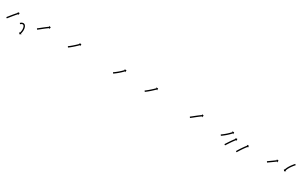

<svg xmlns="http://www.w3.org/2000/svg" viewBox="201 -1464 4388 2770"><g transform="rotate(30 2394.5 -78.5)"><path d="M5.5 -15.3C5 -14.8 4.6 -14.3 4.2 -13.9L19.3 -0.7C19.7 -1.2 20.1 -1.6 20.5 -2.1L20.6 -2.1L20.6 -2.2C21.8 -3.6 23 -5 24.2 -6.4C24.2 -6.4 24.2 -6.4 24.2 -6.4C24.2 -6.4 24.2 -6.4 24.2 -6.4C26.1 -8.7 27.9 -10.9 29.7 -13.1L29.7 -13.1L29.7 -13.1C32.1 -16.1 34.5 -19 36.8 -21.9L36.8 -21.9L36.8 -21.9C39.6 -25.4 42.4 -28.9 45.2 -32.4C48.3 -36.3 51.4 -40.2 54.5 -44.1C57.9 -48.2 61.2 -52.4 64.6 -56.5L64.6 -56.5L64.6 -56.5C68 -60.8 71.5 -65.1 75 -69.4L75 -69.4L75 -69.3C78.5 -73.6 82 -77.9 85.5 -82.1L85.5 -82.1L85.5 -82.1C88.9 -86.2 92.3 -90.3 95.8 -94.4L95.8 -94.3L95.8 -94.3C99 -98.1 102.3 -101.9 105.5 -105.7L105.5 -105.7L105.5 -105.7C108.4 -109.1 111.4 -112.5 114.3 -115.8L114.3 -115.8L114.3 -115.8C116.8 -118.6 119.3 -121.5 121.9 -124.3L121.9 -124.3L121.9 -124.3C123.8 -126.4 125.8 -128.6 127.7 -130.8L127.7 -130.7L127.7 -130.7C129 -132.1 130.3 -133.5 131.5 -134.9L131.5 -134.9L131.5 -134.9C132 -135.4 132.4 -135.9 132.9 -136.4L142.6 -127.4L141.3 -160.2L108.5 -158.9L118.2 -149.9C117.7 -149.4 117.3 -148.9 116.8 -148.4L116.8 -148.4L116.8 -148.4C115.5 -147 114.3 -145.6 113 -144.2L113 -144.2L113 -144.2C111 -142 109 -139.8 107 -137.6L107 -137.6L107 -137.6C104.4 -134.8 101.9 -131.9 99.3 -129.1L99.3 -129L99.3 -129C96.3 -125.6 93.4 -122.2 90.4 -118.8L90.4 -118.8L90.4 -118.8C87.1 -115 83.8 -111.1 80.5 -107.3L80.5 -107.3L80.5 -107.3C77 -103.2 73.6 -99 70.1 -94.9L70.1 -94.9L70.1 -94.9C66.6 -90.6 63 -86.3 59.5 -82L59.5 -82L59.5 -82C56 -77.7 52.5 -73.4 49 -69.1L49 -69.1L49 -69.1C45.6 -64.9 42.3 -60.8 38.9 -56.6C35.8 -52.7 32.7 -48.8 29.6 -44.9C26.8 -41.4 24 -37.9 21.2 -34.5L21.3 -34.5L21.3 -34.5C18.9 -31.6 16.6 -28.7 14.2 -25.8L14.2 -25.8L14.2 -25.8C12.5 -23.6 10.7 -21.4 8.8 -19.2C8.8 -19.2 8.9 -19.3 8.9 -19.3C8.9 -19.3 8.9 -19.3 8.9 -19.3C7.7 -17.9 6.6 -16.6 5.4 -15.2L5.4 -15.3ZM216 -39.6C215.5 -39.1 215 -38.6 214.4 -38.1L228.3 -23.7C228.8 -24.2 229.3 -24.7 229.8 -25.1C229.8 -25.1 229.8 -25.1 229.8 -25.1C229.7 -25.1 229.7 -25.1 229.7 -25.1C231.1 -26.4 232.6 -27.7 234.1 -29C234.1 -29 234 -28.9 234 -28.9C233.9 -28.8 233.9 -28.8 233.9 -28.8C236.2 -30.8 238.6 -32.6 241.1 -34.4C241.1 -34.4 241 -34.4 240.9 -34.3C240.8 -34.2 240.7 -34.2 240.7 -34.2C244.1 -36.4 247.7 -38.4 251.4 -40.1C251.4 -40.1 251.2 -40 250.9 -39.9C250.7 -39.8 250.4 -39.7 250.4 -39.7C255.3 -41.5 260.5 -42.2 265.6 -42.2C265.7 -42.2 265.1 -42.3 264.5 -42.4C263.9 -42.5 263.3 -42.5 263.3 -42.5C269 -41.2 274.4 -38.4 278.9 -34.6C278.9 -34.6 278.6 -34.9 278.2 -35.3C277.9 -35.6 277.6 -35.9 277.6 -35.9C281.3 -31.4 284.4 -26.4 287 -21.1C287 -21.1 286.9 -21.3 286.8 -21.5C286.7 -21.7 286.6 -21.9 286.6 -21.9C288.7 -16.5 290.4 -11 291.9 -5.4C291.9 -5.4 291.9 -5.5 291.8 -5.6C291.8 -5.7 291.8 -5.8 291.8 -5.8C292.9 -0.3 293.9 5.3 294.6 10.9C294.6 10.9 294.6 10.8 294.6 10.7C294.6 10.7 294.6 10.6 294.6 10.6C295.1 16.1 295.5 21.6 295.6 27.1C295.6 27.1 295.6 26.9 295.6 26.8C295.6 26.7 295.6 26.6 295.6 26.6C295.5 31.7 295.2 36.9 294.8 42C294.8 42 294.8 41.9 294.8 41.8C294.8 41.8 294.8 41.7 294.8 41.7C294.3 46.2 293.7 50.8 293 55.3C293 55.3 293 55.2 293 55.2C293 55.1 293 55.1 293 55.1C292.3 58.9 291.6 62.6 290.8 66.4C290.8 66.4 290.8 66.4 290.8 66.3C290.8 66.3 290.8 66.3 290.8 66.3C290.2 69.2 289.5 72 288.8 74.9C288.8 74.9 288.9 74.9 288.9 74.9C288.9 74.8 288.9 74.8 288.9 74.8C288.4 76.7 287.9 78.5 287.4 80.3L287.4 80.3L287.5 80.3C287.3 81 287.1 81.6 286.9 82.3L274.2 78.8L290.5 107.2L318.9 91L306.2 87.5C306.4 86.8 306.6 86.2 306.8 85.5L306.8 85.5L306.8 85.5C307.3 83.6 307.8 81.6 308.3 79.7C308.3 79.7 308.3 79.7 308.3 79.7C308.3 79.7 308.3 79.6 308.3 79.6C309 76.6 309.7 73.6 310.4 70.6C310.4 70.6 310.4 70.6 310.4 70.5C310.4 70.5 310.4 70.5 310.4 70.5C311.2 66.5 312 62.6 312.7 58.6C312.7 58.6 312.7 58.5 312.7 58.5C312.7 58.4 312.7 58.4 312.7 58.4C313.5 53.6 314.1 48.8 314.7 44C314.7 44 314.7 43.9 314.7 43.8C314.7 43.8 314.7 43.7 314.7 43.7C315.2 38.2 315.5 32.6 315.6 27C315.6 27 315.6 26.9 315.6 26.8C315.6 26.7 315.6 26.6 315.6 26.6C315.5 20.6 315.1 14.6 314.5 8.6C314.5 8.6 314.5 8.5 314.5 8.4C314.5 8.4 314.5 8.3 314.5 8.3C313.6 2.2 312.6 -3.9 311.4 -9.9C311.4 -9.9 311.3 -10 311.3 -10.1C311.3 -10.3 311.3 -10.4 311.3 -10.4C309.6 -16.7 307.7 -22.9 305.3 -29C305.3 -29 305.2 -29.2 305.2 -29.4C305.1 -29.6 305 -29.8 305 -29.8C301.8 -36.5 297.8 -42.8 293 -48.6C293 -48.6 292.7 -48.9 292.4 -49.2C292.1 -49.5 291.8 -49.9 291.8 -49.9C284.9 -55.7 276.6 -59.9 267.8 -62C267.8 -62 267.2 -62.1 266.7 -62.1C266.1 -62.2 265.6 -62.2 265.5 -62.2C258.2 -62.2 250.8 -61.1 243.8 -58.6C243.8 -58.6 243.5 -58.5 243.3 -58.4C243.1 -58.3 242.8 -58.2 242.8 -58.2C238.3 -56.1 233.9 -53.6 229.7 -50.9C229.7 -50.9 229.6 -50.8 229.5 -50.7C229.4 -50.7 229.3 -50.6 229.3 -50.6C226.5 -48.5 223.7 -46.4 221.1 -44.2C221.1 -44.2 221 -44.1 221 -44.1C220.9 -44.1 220.9 -44 220.9 -44C219.3 -42.6 217.7 -41.2 216.1 -39.7C216.1 -39.7 216.1 -39.7 216.1 -39.7C216 -39.7 216 -39.6 216 -39.6Z M469.5 -95.3C469 -95 468.5 -94.6 468 -94.2L479.4 -77.8C480 -78.2 480.5 -78.6 481 -78.9L481.1 -79L481.1 -79C482.6 -80 484.1 -81.1 485.6 -82.2C485.6 -82.2 485.6 -82.2 485.6 -82.2C485.6 -82.2 485.6 -82.2 485.6 -82.2C487.9 -83.9 490.3 -85.7 492.6 -87.4C492.6 -87.4 492.6 -87.4 492.6 -87.4C492.6 -87.4 492.6 -87.4 492.6 -87.4C495.6 -89.7 498.6 -92 501.5 -94.3L501.6 -94.3L501.6 -94.3C505.1 -97.1 508.6 -99.8 512.1 -102.6L512.1 -102.6L512.1 -102.6C516 -105.7 519.9 -108.8 523.8 -111.9C527.9 -115.2 532.1 -118.5 536.3 -121.9C540.6 -125.3 544.9 -128.7 549.2 -132.1L549.2 -132.1L549.2 -132.1C553.5 -135.5 557.9 -138.9 562.2 -142.3L562.2 -142.3L562.2 -142.3C566.4 -145.6 570.7 -148.8 574.9 -152.1L574.9 -152.1L574.9 -152.1C578.9 -155.1 582.8 -158.1 586.8 -161.1L586.8 -161.1L586.8 -161.1C590.4 -163.8 594 -166.4 597.6 -169.1L597.6 -169L597.6 -169C600.7 -171.3 603.7 -173.5 606.8 -175.7L606.8 -175.7L606.8 -175.7C609.2 -177.4 611.6 -179 614 -180.7L614 -180.7L613.9 -180.7C615.5 -181.8 617 -182.9 618.6 -183.9L618.6 -183.9L618.6 -183.9C619.1 -184.3 619.7 -184.7 620.2 -185L627.7 -174.2L633.7 -206.4L601.4 -212.4L608.9 -201.5C608.3 -201.1 607.8 -200.8 607.2 -200.4L607.2 -200.4L607.2 -200.4C605.6 -199.3 604.1 -198.2 602.5 -197.1L602.5 -197.1L602.5 -197.1C600.1 -195.4 597.6 -193.7 595.2 -192L595.2 -192L595.2 -192C592.1 -189.7 589 -187.5 585.9 -185.2L585.8 -185.2L585.8 -185.2C582.2 -182.5 578.5 -179.8 574.9 -177.1L574.9 -177.1L574.9 -177.1C570.8 -174.1 566.8 -171 562.8 -168L562.8 -168L562.7 -168C558.5 -164.7 554.2 -161.4 549.9 -158.1L549.9 -158.1L549.9 -158.1C545.5 -154.7 541.2 -151.3 536.8 -147.8L536.8 -147.8L536.8 -147.8C532.5 -144.4 528.1 -141 523.8 -137.5C519.6 -134.2 515.5 -130.9 511.3 -127.5C507.4 -124.4 503.5 -121.3 499.7 -118.3L499.7 -118.3L499.7 -118.3C496.2 -115.5 492.7 -112.8 489.3 -110.1L489.3 -110.1L489.3 -110.1C486.4 -107.8 483.4 -105.6 480.5 -103.4C480.5 -103.4 480.5 -103.4 480.5 -103.4C480.5 -103.4 480.5 -103.4 480.5 -103.4C478.3 -101.7 476 -100 473.8 -98.4C473.8 -98.4 473.8 -98.4 473.8 -98.4C473.8 -98.4 473.8 -98.4 473.8 -98.4C472.4 -97.4 471 -96.3 469.5 -95.3L469.5 -95.3Z M984.6 -95.3C984.1 -95 983.6 -94.6 983 -94.3L994.4 -77.8C995 -78.2 995.5 -78.6 996 -78.9L996.1 -79L996.1 -79C997.6 -80 999.1 -81.1 1000.6 -82.2C1000.6 -82.2 1000.6 -82.2 1000.6 -82.2C1000.6 -82.2 1000.6 -82.2 1000.6 -82.2C1003 -83.9 1005.3 -85.6 1007.6 -87.3C1007.6 -87.3 1007.6 -87.3 1007.7 -87.3C1007.7 -87.4 1007.7 -87.4 1007.7 -87.4C1010.7 -89.6 1013.7 -91.9 1016.6 -94.2C1016.6 -94.2 1016.6 -94.2 1016.7 -94.2C1016.7 -94.2 1016.7 -94.2 1016.7 -94.2C1020.2 -96.9 1023.7 -99.7 1027.1 -102.5C1027.1 -102.5 1027.1 -102.5 1027.1 -102.5C1027.2 -102.5 1027.2 -102.5 1027.2 -102.5C1031 -105.6 1034.9 -108.8 1038.7 -111.9C1038.7 -111.9 1038.7 -111.9 1038.7 -111.9C1038.7 -111.9 1038.7 -112 1038.7 -112C1042.8 -115.4 1046.9 -118.8 1050.9 -122.2L1050.9 -122.2L1050.9 -122.3C1055.1 -125.8 1059.2 -129.4 1063.3 -133.1L1063.4 -133.1L1063.4 -133.1C1067.5 -136.7 1071.6 -140.4 1075.6 -144L1075.7 -144.1L1075.7 -144.1C1079.6 -147.6 1083.5 -151.2 1087.4 -154.8L1087.5 -154.8L1087.5 -154.9C1091.1 -158.2 1094.7 -161.6 1098.4 -165L1098.4 -165L1098.4 -165C1101.6 -168.1 1104.9 -171.2 1108.1 -174.2L1108.1 -174.2L1108.1 -174.2C1110.8 -176.9 1113.5 -179.5 1116.2 -182.1L1116.2 -182.1L1116.3 -182.1C1118.3 -184.1 1120.4 -186.1 1122.5 -188.2L1122.5 -188.2L1122.5 -188.2C1123.8 -189.5 1125.2 -190.8 1126.5 -192.1C1127 -192.6 1127.5 -193 1127.9 -193.5L1137.2 -184.1L1137.4 -216.9L1104.6 -217.1L1113.9 -207.7C1113.4 -207.3 1113 -206.8 1112.5 -206.4C1111.2 -205.1 1109.8 -203.8 1108.5 -202.5L1108.5 -202.5L1108.5 -202.5C1106.5 -200.5 1104.4 -198.5 1102.3 -196.5L1102.3 -196.5L1102.3 -196.5C1099.7 -193.9 1097 -191.3 1094.3 -188.7L1094.3 -188.7L1094.3 -188.7C1091.1 -185.7 1087.9 -182.6 1084.7 -179.6L1084.7 -179.6L1084.7 -179.6C1081.1 -176.2 1077.5 -172.9 1073.9 -169.5L1073.9 -169.5L1073.9 -169.5C1070 -166 1066.1 -162.4 1062.2 -158.9L1062.2 -158.9L1062.3 -158.9C1058.2 -155.3 1054.2 -151.7 1050.1 -148.1L1050.1 -148.1L1050.1 -148.1C1046.1 -144.5 1042 -140.9 1037.9 -137.4L1037.9 -137.4L1037.9 -137.4C1033.9 -134 1029.9 -130.7 1025.9 -127.3C1025.9 -127.3 1025.9 -127.3 1025.9 -127.3C1025.9 -127.3 1025.9 -127.3 1025.9 -127.3C1022.2 -124.2 1018.4 -121.1 1014.6 -118C1014.6 -118 1014.6 -118.1 1014.6 -118.1C1014.6 -118.1 1014.6 -118.1 1014.6 -118.1C1011.2 -115.4 1007.8 -112.7 1004.4 -110C1004.4 -110 1004.4 -110 1004.4 -110C1004.4 -110 1004.4 -110 1004.4 -110C1001.5 -107.8 998.6 -105.6 995.7 -103.4C995.7 -103.4 995.7 -103.4 995.7 -103.4C995.7 -103.4 995.7 -103.4 995.7 -103.4C993.5 -101.7 991.2 -100.1 988.9 -98.4C988.9 -98.4 988.9 -98.4 988.9 -98.4C989 -98.4 989 -98.5 989 -98.5C987.5 -97.4 986 -96.4 984.6 -95.3L984.6 -95.3Z M1736.7 -95.4C1736.2 -95 1735.6 -94.7 1735.1 -94.3L1746.4 -77.8C1747 -78.2 1747.5 -78.6 1748.1 -78.9L1748.1 -79L1748.1 -79C1749.6 -80 1751.1 -81.1 1752.7 -82.1L1752.7 -82.2L1752.7 -82.2C1755.1 -83.8 1757.4 -85.5 1759.8 -87.2L1759.8 -87.2L1759.8 -87.2C1762.8 -89.4 1765.9 -91.6 1768.9 -93.8L1768.9 -93.9L1769 -93.9C1772.5 -96.5 1776.1 -99.2 1779.6 -101.9C1779.6 -101.9 1779.6 -101.9 1779.6 -101.9C1779.6 -101.9 1779.7 -101.9 1779.7 -101.9C1783.6 -104.9 1787.5 -108 1791.4 -111C1791.4 -111 1791.4 -111 1791.4 -111C1791.4 -111 1791.5 -111.1 1791.5 -111.1C1795.6 -114.4 1799.7 -117.7 1803.8 -121C1803.8 -121 1803.9 -121 1803.9 -121.1C1803.9 -121.1 1803.9 -121.1 1803.9 -121.1C1808.1 -124.6 1812.3 -128.1 1816.5 -131.6C1816.5 -131.6 1816.5 -131.6 1816.5 -131.6C1816.5 -131.7 1816.5 -131.7 1816.5 -131.7C1820.7 -135.2 1824.8 -138.8 1828.9 -142.5C1828.9 -142.5 1828.9 -142.5 1828.9 -142.5C1828.9 -142.5 1829 -142.5 1829 -142.5C1832.9 -146 1836.8 -149.6 1840.7 -153.2C1840.7 -153.2 1840.8 -153.2 1840.8 -153.2C1840.8 -153.2 1840.8 -153.2 1840.8 -153.2C1844.4 -156.6 1848 -160 1851.6 -163.4C1851.6 -163.4 1851.6 -163.4 1851.6 -163.4C1851.6 -163.4 1851.7 -163.5 1851.7 -163.5C1854.9 -166.5 1858 -169.6 1861.2 -172.8L1861.2 -172.8L1861.2 -172.8C1863.9 -175.4 1866.5 -178.1 1869.2 -180.8L1869.2 -180.8L1869.2 -180.8C1871.2 -182.9 1873.2 -185 1875.2 -187L1875.3 -187.1L1875.3 -187.1C1876.6 -188.4 1877.8 -189.8 1879.1 -191.1L1879.1 -191.1L1879.1 -191.1C1879.6 -191.6 1880 -192.1 1880.5 -192.6L1890.1 -183.5L1889.1 -216.3L1856.3 -215.3L1865.9 -206.3C1865.5 -205.8 1865 -205.3 1864.6 -204.8L1864.6 -204.8L1864.6 -204.9C1863.3 -203.5 1862.1 -202.2 1860.8 -200.9L1860.8 -200.9L1860.8 -200.9C1858.9 -198.9 1856.9 -196.8 1854.9 -194.8L1854.9 -194.8L1854.9 -194.8C1852.3 -192.2 1849.7 -189.6 1847.1 -187L1847.1 -187L1847.2 -187C1844 -183.9 1840.9 -180.9 1837.8 -177.9C1837.8 -177.9 1837.8 -177.9 1837.8 -177.9C1837.8 -177.9 1837.8 -177.9 1837.8 -177.9C1834.3 -174.5 1830.7 -171.2 1827.2 -167.9C1827.2 -167.9 1827.2 -167.9 1827.2 -167.9C1827.2 -167.9 1827.2 -167.9 1827.2 -167.9C1823.4 -164.4 1819.5 -160.9 1815.6 -157.4C1815.6 -157.4 1815.6 -157.4 1815.6 -157.4C1815.7 -157.4 1815.7 -157.4 1815.7 -157.4C1811.6 -153.9 1807.6 -150.3 1803.5 -146.8C1803.5 -146.8 1803.5 -146.8 1803.5 -146.8C1803.5 -146.9 1803.5 -146.9 1803.5 -146.9C1799.4 -143.4 1795.3 -139.9 1791.1 -136.5C1791.1 -136.5 1791.2 -136.5 1791.2 -136.5C1791.2 -136.5 1791.2 -136.5 1791.2 -136.5C1787.2 -133.2 1783.1 -130 1779 -126.7C1779 -126.7 1779 -126.7 1779 -126.7C1779 -126.7 1779.1 -126.7 1779.1 -126.7C1775.2 -123.7 1771.4 -120.7 1767.5 -117.8C1767.5 -117.8 1767.5 -117.8 1767.5 -117.8C1767.5 -117.8 1767.5 -117.8 1767.5 -117.8C1764 -115.2 1760.6 -112.5 1757 -109.9L1757.1 -109.9L1757.1 -110C1754.1 -107.8 1751.1 -105.6 1748.1 -103.4L1748.1 -103.5L1748.1 -103.5C1745.8 -101.8 1743.5 -100.2 1741.2 -98.5L1741.2 -98.5L1741.2 -98.5C1739.7 -97.5 1738.2 -96.4 1736.7 -95.4L1736.7 -95.4Z M2263.6 -95.3C2263.1 -95 2262.6 -94.6 2262 -94.3L2273.4 -77.8C2274 -78.2 2274.5 -78.6 2275 -78.9L2275.1 -79L2275.1 -79C2276.6 -80 2278.1 -81.1 2279.6 -82.2C2279.6 -82.2 2279.6 -82.2 2279.6 -82.2C2279.6 -82.2 2279.6 -82.2 2279.6 -82.2C2282 -83.9 2284.3 -85.6 2286.6 -87.3C2286.6 -87.3 2286.6 -87.3 2286.7 -87.3C2286.7 -87.4 2286.7 -87.4 2286.7 -87.4C2289.7 -89.6 2292.7 -91.9 2295.6 -94.2C2295.6 -94.2 2295.6 -94.2 2295.7 -94.2C2295.7 -94.2 2295.7 -94.2 2295.7 -94.2C2299.2 -96.9 2302.7 -99.7 2306.1 -102.5C2306.1 -102.5 2306.1 -102.5 2306.1 -102.5C2306.2 -102.5 2306.2 -102.5 2306.2 -102.5C2310 -105.6 2313.9 -108.8 2317.7 -111.9C2317.7 -111.9 2317.7 -111.9 2317.7 -111.9C2317.7 -111.9 2317.7 -112 2317.7 -112C2321.8 -115.4 2325.9 -118.8 2329.9 -122.2L2329.9 -122.2L2329.9 -122.3C2334.1 -125.8 2338.2 -129.4 2342.3 -133.1L2342.4 -133.1L2342.4 -133.1C2346.5 -136.7 2350.6 -140.4 2354.6 -144L2354.7 -144.1L2354.7 -144.1C2358.6 -147.6 2362.5 -151.2 2366.4 -154.8L2366.5 -154.8L2366.5 -154.9C2370.1 -158.2 2373.7 -161.6 2377.4 -165L2377.4 -165L2377.4 -165C2380.6 -168.1 2383.9 -171.2 2387.1 -174.2L2387.1 -174.2L2387.1 -174.2C2389.8 -176.9 2392.5 -179.5 2395.2 -182.1L2395.2 -182.1L2395.3 -182.1C2397.3 -184.1 2399.4 -186.1 2401.5 -188.2L2401.5 -188.2L2401.5 -188.2C2402.8 -189.5 2404.2 -190.8 2405.5 -192.1C2406 -192.6 2406.5 -193 2406.9 -193.5L2416.2 -184.1L2416.4 -216.9L2383.6 -217.1L2392.9 -207.7C2392.4 -207.3 2392 -206.8 2391.5 -206.4C2390.2 -205.1 2388.8 -203.8 2387.5 -202.5L2387.5 -202.5L2387.5 -202.5C2385.5 -200.5 2383.4 -198.5 2381.3 -196.5L2381.3 -196.5L2381.3 -196.5C2378.7 -193.9 2376 -191.3 2373.3 -188.7L2373.3 -188.7L2373.3 -188.7C2370.1 -185.7 2366.9 -182.6 2363.7 -179.6L2363.7 -179.6L2363.7 -179.6C2360.1 -176.2 2356.5 -172.9 2352.9 -169.5L2352.9 -169.5L2352.9 -169.5C2349 -166 2345.1 -162.4 2341.2 -158.9L2341.2 -158.9L2341.3 -158.9C2337.2 -155.3 2333.2 -151.7 2329.1 -148.1L2329.1 -148.1L2329.1 -148.1C2325.1 -144.5 2321 -140.9 2316.9 -137.4L2316.9 -137.4L2316.9 -137.4C2312.9 -134 2308.9 -130.7 2304.9 -127.3C2304.9 -127.3 2304.9 -127.3 2304.9 -127.3C2304.9 -127.3 2304.9 -127.3 2304.9 -127.3C2301.2 -124.2 2297.4 -121.1 2293.6 -118C2293.6 -118 2293.6 -118.1 2293.6 -118.1C2293.6 -118.1 2293.6 -118.1 2293.6 -118.1C2290.2 -115.4 2286.8 -112.7 2283.4 -110C2283.4 -110 2283.4 -110 2283.4 -110C2283.4 -110 2283.4 -110 2283.4 -110C2280.5 -107.8 2277.6 -105.6 2274.7 -103.4C2274.7 -103.4 2274.7 -103.4 2274.7 -103.4C2274.7 -103.4 2274.7 -103.4 2274.7 -103.4C2272.5 -101.7 2270.2 -100.1 2267.9 -98.4C2267.9 -98.4 2267.9 -98.4 2267.9 -98.4C2268 -98.4 2268 -98.5 2268 -98.5C2266.5 -97.4 2265 -96.4 2263.6 -95.3L2263.6 -95.3Z M3016.5 -95.3C3016 -95 3015.5 -94.6 3015 -94.2L3026.4 -77.8C3027 -78.2 3027.5 -78.6 3028 -78.9L3028.1 -79L3028.1 -79C3029.6 -80 3031.1 -81.1 3032.6 -82.2C3032.6 -82.2 3032.6 -82.2 3032.6 -82.2C3032.6 -82.2 3032.6 -82.2 3032.6 -82.2C3034.9 -83.9 3037.3 -85.7 3039.6 -87.4C3039.6 -87.4 3039.6 -87.4 3039.6 -87.4C3039.6 -87.4 3039.6 -87.4 3039.6 -87.4C3042.6 -89.7 3045.6 -92 3048.5 -94.3L3048.6 -94.3L3048.6 -94.3C3052.1 -97.1 3055.6 -99.8 3059.1 -102.6L3059.1 -102.6L3059.1 -102.6C3063 -105.7 3066.9 -108.8 3070.8 -111.9C3074.9 -115.2 3079.1 -118.5 3083.3 -121.9C3087.6 -125.3 3091.9 -128.7 3096.2 -132.1L3096.2 -132.1L3096.2 -132.1C3100.5 -135.5 3104.9 -138.9 3109.2 -142.3L3109.2 -142.3L3109.2 -142.3C3113.4 -145.6 3117.7 -148.8 3121.9 -152.1L3121.9 -152.1L3121.9 -152.1C3125.9 -155.1 3129.8 -158.1 3133.8 -161.1L3133.8 -161.1L3133.8 -161.1C3137.4 -163.8 3141 -166.4 3144.6 -169.1L3144.6 -169L3144.6 -169C3147.7 -171.3 3150.7 -173.5 3153.8 -175.7L3153.8 -175.7L3153.8 -175.7C3156.2 -177.4 3158.6 -179 3161 -180.7L3161 -180.7L3160.9 -180.7C3162.5 -181.8 3164 -182.9 3165.6 -183.9L3165.6 -183.9L3165.6 -183.9C3166.1 -184.3 3166.7 -184.7 3167.2 -185L3174.7 -174.2L3180.7 -206.4L3148.4 -212.4L3155.9 -201.5C3155.3 -201.1 3154.8 -200.8 3154.2 -200.4L3154.2 -200.4L3154.2 -200.4C3152.6 -199.3 3151.1 -198.2 3149.5 -197.1L3149.5 -197.1L3149.5 -197.1C3147.1 -195.4 3144.6 -193.7 3142.2 -192L3142.2 -192L3142.2 -192C3139.1 -189.7 3136 -187.5 3132.9 -185.2L3132.8 -185.2L3132.8 -185.2C3129.2 -182.5 3125.5 -179.8 3121.9 -177.1L3121.9 -177.1L3121.9 -177.1C3117.8 -174.1 3113.8 -171 3109.8 -168L3109.8 -168L3109.7 -168C3105.5 -164.7 3101.2 -161.4 3096.9 -158.1L3096.9 -158.1L3096.9 -158.1C3092.5 -154.7 3088.2 -151.3 3083.8 -147.8L3083.8 -147.8L3083.8 -147.8C3079.5 -144.4 3075.1 -141 3070.8 -137.5C3066.6 -134.2 3062.5 -130.9 3058.3 -127.5C3054.4 -124.4 3050.5 -121.3 3046.7 -118.3L3046.7 -118.3L3046.7 -118.3C3043.2 -115.5 3039.7 -112.8 3036.3 -110.1L3036.3 -110.1L3036.3 -110.1C3033.4 -107.8 3030.4 -105.6 3027.5 -103.4C3027.5 -103.4 3027.5 -103.4 3027.5 -103.4C3027.5 -103.4 3027.5 -103.4 3027.5 -103.4C3025.3 -101.7 3023 -100 3020.8 -98.4C3020.8 -98.4 3020.8 -98.4 3020.8 -98.4C3020.8 -98.4 3020.8 -98.4 3020.8 -98.4C3019.4 -97.4 3018 -96.3 3016.5 -95.3L3016.5 -95.3Z M3531.6 -95.3C3531.1 -95 3530.5 -94.6 3530 -94.2L3541.4 -77.8C3542 -78.2 3542.5 -78.6 3543.1 -79L3543.1 -79L3543.1 -79C3544.6 -80 3546.1 -81.1 3547.6 -82.2L3547.6 -82.2L3547.7 -82.2C3550 -83.9 3552.4 -85.6 3554.7 -87.3L3554.7 -87.3L3554.7 -87.3C3557.8 -89.5 3560.8 -91.7 3563.8 -94C3563.8 -94 3563.8 -94 3563.8 -94C3563.8 -94 3563.9 -94 3563.9 -94C3567.4 -96.7 3570.9 -99.3 3574.5 -102.1C3574.5 -102.1 3574.5 -102.1 3574.5 -102.1C3574.5 -102.1 3574.5 -102.1 3574.5 -102.1C3578.4 -105.1 3582.3 -108.2 3586.2 -111.3C3586.2 -111.3 3586.2 -111.3 3586.2 -111.3C3586.2 -111.3 3586.2 -111.3 3586.2 -111.3C3590.4 -114.7 3594.4 -118 3598.5 -121.4C3598.5 -121.4 3598.5 -121.4 3598.5 -121.5C3598.6 -121.5 3598.6 -121.5 3598.6 -121.5C3602.7 -125 3606.9 -128.6 3611 -132.2C3611 -132.2 3611 -132.2 3611.1 -132.2C3611.1 -132.2 3611.1 -132.2 3611.1 -132.2C3615.2 -135.8 3619.3 -139.5 3623.3 -143.2C3623.3 -143.2 3623.3 -143.2 3623.3 -143.2C3623.3 -143.2 3623.4 -143.2 3623.4 -143.2C3627.2 -146.8 3631.1 -150.4 3635 -154.1C3635 -154.1 3635 -154.1 3635 -154.1C3635 -154.1 3635 -154.1 3635 -154.1C3638.6 -157.6 3642.1 -161 3645.7 -164.5C3645.7 -164.5 3645.7 -164.5 3645.7 -164.5C3645.7 -164.5 3645.7 -164.6 3645.7 -164.6C3648.8 -167.7 3652 -170.9 3655.1 -174L3655.1 -174L3655.1 -174.1C3657.7 -176.7 3660.3 -179.5 3662.9 -182.2L3663 -182.2L3663 -182.2C3665 -184.3 3667 -186.4 3668.9 -188.5L3668.9 -188.5L3669 -188.5C3670.2 -189.9 3671.5 -191.2 3672.8 -192.6C3673.2 -193.1 3673.7 -193.6 3674.1 -194.1L3683.8 -185.1L3682.6 -217.8L3649.9 -216.7L3659.5 -207.7C3659.1 -207.2 3658.6 -206.7 3658.2 -206.2C3656.9 -204.9 3655.6 -203.5 3654.4 -202.2L3654.4 -202.2L3654.4 -202.2C3652.4 -200.1 3650.4 -198.1 3648.5 -196L3648.5 -196L3648.5 -196C3645.9 -193.3 3643.4 -190.7 3640.8 -188L3640.8 -188L3640.8 -188C3637.7 -184.9 3634.7 -181.8 3631.6 -178.7C3631.6 -178.7 3631.6 -178.7 3631.6 -178.7C3631.6 -178.7 3631.6 -178.8 3631.6 -178.8C3628.1 -175.3 3624.6 -171.9 3621.1 -168.6C3621.1 -168.6 3621.1 -168.6 3621.2 -168.6C3621.2 -168.6 3621.2 -168.6 3621.2 -168.6C3617.4 -165 3613.6 -161.5 3609.8 -157.9C3609.8 -157.9 3609.8 -157.9 3609.8 -157.9C3609.8 -158 3609.8 -158 3609.8 -158C3605.9 -154.4 3601.9 -150.8 3597.8 -147.2C3597.8 -147.2 3597.8 -147.2 3597.9 -147.2C3597.9 -147.2 3597.9 -147.3 3597.9 -147.3C3593.8 -143.7 3589.8 -140.2 3585.7 -136.8C3585.7 -136.8 3585.7 -136.8 3585.7 -136.8C3585.7 -136.8 3585.7 -136.8 3585.7 -136.8C3581.7 -133.5 3577.7 -130.2 3573.6 -126.9C3573.6 -126.9 3573.7 -126.9 3573.7 -126.9C3573.7 -126.9 3573.7 -126.9 3573.7 -126.9C3569.9 -123.9 3566.1 -120.9 3562.2 -117.9C3562.2 -117.9 3562.2 -117.9 3562.2 -117.9C3562.3 -117.9 3562.3 -117.9 3562.3 -117.9C3558.8 -115.3 3555.3 -112.6 3551.8 -110C3551.8 -110 3551.9 -110 3551.9 -110C3551.9 -110 3551.9 -110 3551.9 -110C3548.9 -107.8 3545.9 -105.6 3543 -103.4L3543 -103.5L3543 -103.5C3540.7 -101.8 3538.4 -100.1 3536.1 -98.5L3536.1 -98.5L3536.1 -98.5C3534.6 -97.4 3533.1 -96.4 3531.6 -95.3L3531.6 -95.3ZM3646.9 -1.6C3646.5 -1 3646.1 -0.5 3645.8 0L3662.2 11.4C3662.6 10.9 3662.9 10.3 3663.3 9.8L3663.3 9.8L3663.3 9.8C3664.4 8.3 3665.4 6.7 3666.5 5.2L3666.5 5.2L3666.5 5.2C3668.1 2.7 3669.7 0.3 3671.3 -2.1L3671.3 -2.1L3671.3 -2.1C3673.4 -5.2 3675.4 -8.4 3677.5 -11.5L3677.5 -11.6L3677.5 -11.6C3679.9 -15.3 3682.4 -19 3684.8 -22.8C3687.5 -27 3690.2 -31.1 3693 -35.3L3693 -35.3L3693 -35.3C3695.9 -39.8 3698.8 -44.2 3701.8 -48.7L3701.7 -48.7L3701.7 -48.7C3704.8 -53.3 3707.8 -57.9 3710.9 -62.4L3710.9 -62.4L3710.9 -62.4C3714 -67 3717.1 -71.5 3720.2 -76.1L3720.2 -76.1L3720.2 -76C3723.3 -80.4 3726.3 -84.8 3729.4 -89.2L3729.4 -89.2L3729.4 -89.1C3732.3 -93.2 3735.3 -97.3 3738.2 -101.3L3738.2 -101.3L3738.2 -101.3C3740.8 -104.9 3743.5 -108.5 3746.2 -112.1L3746.2 -112L3746.2 -112C3748.5 -115.1 3750.8 -118.1 3753.1 -121.1L3753.1 -121L3753.1 -121C3754.9 -123.3 3756.7 -125.6 3758.5 -127.9L3758.5 -127.9L3758.5 -127.9C3759.7 -129.4 3760.8 -130.9 3762 -132.3L3762 -132.3L3762 -132.3C3762.4 -132.8 3762.8 -133.3 3763.3 -133.9L3773.5 -125.6L3770.1 -158.2L3737.5 -154.7L3747.7 -146.5C3747.3 -145.9 3746.9 -145.4 3746.4 -144.9L3746.4 -144.9L3746.4 -144.9C3745.2 -143.4 3744 -141.9 3742.8 -140.4L3742.8 -140.4L3742.8 -140.3C3741 -138 3739.1 -135.7 3737.3 -133.3L3737.3 -133.3L3737.3 -133.3C3734.9 -130.3 3732.6 -127.2 3730.3 -124.1L3730.2 -124.1L3730.2 -124.1C3727.5 -120.5 3724.8 -116.8 3722.1 -113.1L3722.1 -113.1L3722 -113.1C3719.1 -109 3716.1 -104.9 3713.1 -100.8L3713.1 -100.8L3713.1 -100.7C3710 -96.3 3706.9 -91.9 3703.8 -87.5L3703.8 -87.4L3703.8 -87.4C3700.6 -82.8 3697.5 -78.2 3694.4 -73.6L3694.3 -73.6L3694.3 -73.6C3691.2 -69 3688.1 -64.4 3685.1 -59.7L3685.1 -59.7L3685.1 -59.7C3682.1 -55.2 3679.2 -50.7 3676.2 -46.3L3676.2 -46.3L3676.2 -46.2C3673.5 -42.1 3670.8 -37.9 3668 -33.7C3665.6 -29.9 3663.2 -26.2 3660.7 -22.5L3660.8 -22.5L3660.8 -22.5C3658.7 -19.3 3656.7 -16.2 3654.6 -13.1L3654.6 -13.1L3654.6 -13.1C3653.1 -10.7 3651.5 -8.4 3649.9 -6L3649.9 -6L3649.9 -6C3648.9 -4.5 3647.9 -3 3646.8 -1.5L3646.8 -1.6ZM3840.6 2.1C3840.3 2.6 3839.9 3.2 3839.6 3.8L3856.8 14C3857.1 13.5 3857.5 12.9 3857.8 12.3C3858.8 10.7 3859.7 9.1 3860.7 7.5L3860.7 7.5L3860.7 7.5C3862.2 5 3863.7 2.5 3865.2 0L3865.2 0L3865.2 0C3867.2 -3.2 3869.1 -6.4 3871.1 -9.6L3871.1 -9.6L3871.1 -9.6C3873.5 -13.4 3875.8 -17.2 3878.2 -21L3878.2 -21L3878.2 -21C3880.8 -25.2 3883.5 -29.5 3886.2 -33.7L3886.2 -33.7L3886.2 -33.7C3889.1 -38.2 3892 -42.6 3894.9 -47.1L3894.9 -47.1L3894.9 -47.1C3897.9 -51.7 3900.9 -56.3 3904 -60.9L3904 -60.9L3904 -60.9C3907.1 -65.4 3910.2 -70 3913.3 -74.5L3913.3 -74.5L3913.3 -74.5C3916.3 -78.9 3919.4 -83.3 3922.5 -87.6L3922.5 -87.6L3922.5 -87.6C3925.4 -91.7 3928.3 -95.7 3931.3 -99.8L3931.2 -99.8L3931.2 -99.7C3933.9 -103.4 3936.6 -107 3939.3 -110.5L3939.2 -110.5L3939.2 -110.5C3941.5 -113.5 3943.8 -116.5 3946.1 -119.5L3946.1 -119.5L3946.1 -119.5C3947.9 -121.8 3949.7 -124.1 3951.5 -126.4L3951.5 -126.4L3951.5 -126.4C3952.7 -127.9 3953.8 -129.4 3955 -130.8L3955 -130.8L3955 -130.8C3955.4 -131.3 3955.8 -131.9 3956.3 -132.4L3966.5 -124.1L3963 -156.7L3930.4 -153.2L3940.7 -144.9C3940.3 -144.4 3939.8 -143.9 3939.4 -143.3L3939.4 -143.3L3939.4 -143.3C3938.2 -141.8 3937 -140.3 3935.8 -138.8L3935.8 -138.8L3935.8 -138.8C3934 -136.5 3932.1 -134.1 3930.3 -131.8L3930.3 -131.8L3930.3 -131.8C3927.9 -128.7 3925.6 -125.7 3923.3 -122.6L3923.3 -122.6L3923.3 -122.5C3920.5 -118.9 3917.8 -115.3 3915.1 -111.6L3915.1 -111.6L3915.1 -111.6C3912.1 -107.5 3909.2 -103.4 3906.2 -99.2L3906.2 -99.2L3906.2 -99.2C3903.1 -94.8 3899.9 -90.4 3896.9 -85.9L3896.8 -85.9L3896.8 -85.9C3893.7 -81.3 3890.5 -76.7 3887.4 -72L3887.4 -72L3887.4 -72C3884.3 -67.4 3881.2 -62.7 3878.2 -58.1L3878.1 -58.1L3878.1 -58C3875.2 -53.5 3872.3 -49 3869.3 -44.5L3869.3 -44.4L3869.3 -44.4C3866.6 -40.2 3863.9 -35.9 3861.2 -31.7L3861.2 -31.6L3861.2 -31.6C3858.8 -27.8 3856.5 -24 3854.1 -20.1L3854.1 -20.1L3854.1 -20.1C3852.1 -16.9 3850.1 -13.6 3848.1 -10.4L3848.1 -10.4L3848.1 -10.4C3846.6 -7.8 3845.1 -5.3 3843.5 -2.8L3843.5 -2.8L3843.5 -2.8C3842.6 -1.2 3841.6 0.4 3840.6 2.1Z M4301.2 -93.7C4300.7 -93.4 4300.3 -93.1 4299.8 -92.8L4311.4 -76.5C4311.9 -76.8 4312.3 -77.1 4312.7 -77.4C4314 -78.3 4315.3 -79.2 4316.5 -80.1C4318.4 -81.5 4320.4 -82.9 4322.3 -84.2C4324.9 -86 4327.4 -87.8 4329.9 -89.6C4332.9 -91.7 4335.9 -93.8 4338.9 -96C4342.2 -98.3 4345.5 -100.7 4348.8 -103.1C4352.4 -105.6 4356 -108.1 4359.5 -110.7C4363.2 -113.3 4366.8 -115.9 4370.5 -118.6C4374.2 -121.2 4377.8 -123.8 4381.5 -126.5L4381.5 -126.5L4381.5 -126.5C4385 -129 4388.6 -131.6 4392.1 -134.2L4392.1 -134.2L4392.1 -134.2C4395.4 -136.6 4398.7 -139 4402 -141.4L4402 -141.4L4402 -141.4C4404.9 -143.6 4407.9 -145.7 4410.8 -147.9L4410.8 -147.9L4410.8 -147.9C4413.3 -149.8 4415.8 -151.6 4418.3 -153.4C4420.2 -154.9 4422.1 -156.3 4424 -157.7C4425.2 -158.6 4426.5 -159.6 4427.7 -160.5C4428.1 -160.8 4428.6 -161.1 4429 -161.4L4436.9 -150.9L4441.5 -183.4L4409.1 -188L4417 -177.4C4416.6 -177.1 4416.1 -176.8 4415.7 -176.5C4414.5 -175.6 4413.3 -174.6 4412 -173.7C4410.1 -172.3 4408.2 -170.9 4406.3 -169.5C4403.9 -167.7 4401.4 -165.8 4398.9 -164L4398.9 -164L4398.9 -164C4396 -161.8 4393.1 -159.7 4390.1 -157.5L4390.1 -157.5L4390.2 -157.5C4386.9 -155.1 4383.6 -152.7 4380.3 -150.3L4380.3 -150.3L4380.3 -150.3C4376.8 -147.8 4373.3 -145.2 4369.8 -142.7L4369.8 -142.7L4369.8 -142.7C4366.1 -140.1 4362.5 -137.4 4358.8 -134.8C4355.2 -132.2 4351.5 -129.6 4347.9 -126.9C4344.3 -124.4 4340.8 -121.9 4337.2 -119.4C4333.9 -117 4330.6 -114.6 4327.3 -112.3C4324.3 -110.1 4321.3 -108 4318.3 -105.9C4315.8 -104.1 4313.3 -102.3 4310.8 -100.5C4308.8 -99.2 4306.9 -97.8 4304.9 -96.4C4303.7 -95.5 4302.4 -94.6 4301.2 -93.7Z M4687.1 -248.8C4687.5 -249.2 4687.9 -249.6 4688.3 -250.1L4673.7 -263.7C4673.3 -263.3 4672.8 -262.8 4672.4 -262.4L4672.4 -262.4L4672.4 -262.3C4671.1 -261 4669.9 -259.6 4668.6 -258.2C4668.6 -258.2 4668.6 -258.2 4668.6 -258.2C4668.6 -258.2 4668.6 -258.2 4668.6 -258.2C4666.7 -256 4664.8 -253.9 4662.9 -251.7C4662.9 -251.7 4662.9 -251.7 4662.9 -251.7C4662.9 -251.6 4662.8 -251.6 4662.8 -251.6C4660.4 -248.8 4658 -245.9 4655.6 -243.1C4655.6 -243.1 4655.6 -243 4655.6 -243C4655.6 -243 4655.5 -243 4655.5 -243C4652.7 -239.6 4649.9 -236.1 4647.2 -232.7C4647.2 -232.7 4647.1 -232.7 4647.1 -232.6C4647.1 -232.6 4647.1 -232.6 4647.1 -232.6C4644 -228.7 4641 -224.8 4638 -220.9C4638 -220.9 4638 -220.9 4638 -220.8C4638 -220.8 4638 -220.8 4638 -220.8C4634.8 -216.6 4631.7 -212.3 4628.6 -208C4628.6 -208 4628.6 -208 4628.6 -208C4628.6 -207.9 4628.6 -207.9 4628.6 -207.9C4625.4 -203.4 4622.4 -198.9 4619.3 -194.4C4619.3 -194.4 4619.3 -194.4 4619.3 -194.3C4619.3 -194.3 4619.3 -194.3 4619.3 -194.3C4616.3 -189.7 4613.4 -185.1 4610.5 -180.5C4610.5 -180.5 4610.5 -180.5 4610.5 -180.4C4610.5 -180.4 4610.5 -180.4 4610.5 -180.4C4607.8 -175.8 4605.2 -171.3 4602.6 -166.7C4602.6 -166.7 4602.6 -166.6 4602.6 -166.6C4602.6 -166.6 4602.5 -166.5 4602.5 -166.5C4600.2 -162.2 4598 -157.8 4595.8 -153.4C4595.8 -153.4 4595.8 -153.4 4595.8 -153.3C4595.8 -153.3 4595.7 -153.3 4595.7 -153.3C4593.9 -149.3 4592.1 -145.3 4590.4 -141.2C4590.4 -141.2 4590.3 -141.2 4590.3 -141.2C4590.3 -141.1 4590.3 -141.1 4590.3 -141.1C4588.9 -137.6 4587.6 -134.2 4586.3 -130.7C4586.3 -130.7 4586.3 -130.7 4586.3 -130.6C4586.3 -130.6 4586.3 -130.6 4586.3 -130.6C4585.4 -127.9 4584.5 -125.2 4583.7 -122.5C4583.7 -122.5 4583.6 -122.4 4583.6 -122.4C4583.6 -122.3 4583.6 -122.3 4583.6 -122.3C4583.1 -120.6 4582.6 -118.8 4582.2 -117C4582.2 -117 4582.2 -117 4582.2 -117C4582.2 -117 4582.1 -117 4582.1 -117C4582 -116.3 4581.8 -115.7 4581.7 -115.1L4568.9 -118.2L4585.9 -90.2L4613.9 -107.3L4601.1 -110.4C4601.3 -111 4601.4 -111.5 4601.6 -112.1C4601.6 -112.1 4601.5 -112.1 4601.5 -112.1C4601.5 -112.1 4601.5 -112 4601.5 -112C4601.9 -113.6 4602.4 -115.2 4602.8 -116.8C4602.8 -116.8 4602.8 -116.8 4602.8 -116.7C4602.8 -116.7 4602.8 -116.7 4602.8 -116.7C4603.6 -119.2 4604.4 -121.6 4605.2 -124.1C4605.2 -124.1 4605.2 -124.1 4605.2 -124C4605.2 -124 4605.1 -123.9 4605.1 -123.9C4606.3 -127.2 4607.6 -130.4 4608.8 -133.6C4608.8 -133.6 4608.8 -133.5 4608.8 -133.5C4608.8 -133.5 4608.8 -133.4 4608.8 -133.4C4610.4 -137.2 4612.1 -141 4613.8 -144.8C4613.8 -144.8 4613.8 -144.7 4613.8 -144.7C4613.8 -144.6 4613.8 -144.6 4613.8 -144.6C4615.8 -148.8 4618 -153 4620.2 -157.1C4620.2 -157.1 4620.2 -157.1 4620.1 -157C4620.1 -157 4620.1 -157 4620.1 -157C4622.6 -161.4 4625.1 -165.8 4627.7 -170.2C4627.7 -170.2 4627.7 -170.1 4627.6 -170.1C4627.6 -170.1 4627.6 -170 4627.6 -170C4630.4 -174.5 4633.2 -179 4636 -183.4C4636 -183.4 4636 -183.4 4636 -183.4C4636 -183.3 4636 -183.3 4636 -183.3C4638.9 -187.7 4641.9 -192.1 4644.9 -196.4C4644.9 -196.4 4644.9 -196.4 4644.9 -196.4C4644.9 -196.4 4644.9 -196.4 4644.9 -196.4C4647.9 -200.5 4650.9 -204.7 4654 -208.8C4654 -208.8 4654 -208.8 4654 -208.8C4654 -208.8 4654 -208.8 4654 -208.8C4656.9 -212.6 4659.8 -216.4 4662.8 -220.2C4662.8 -220.2 4662.8 -220.2 4662.8 -220.2C4662.8 -220.2 4662.8 -220.2 4662.8 -220.2C4665.5 -223.6 4668.2 -226.9 4671 -230.3C4671 -230.3 4671 -230.3 4670.9 -230.3C4670.9 -230.2 4670.9 -230.2 4670.9 -230.2C4673.3 -233 4675.6 -235.8 4678 -238.6C4678 -238.6 4678 -238.6 4678 -238.6C4678 -238.6 4678 -238.6 4678 -238.6C4679.8 -240.7 4681.7 -242.8 4683.5 -244.9C4683.5 -244.9 4683.5 -244.9 4683.5 -244.9C4683.5 -244.9 4683.5 -244.8 4683.5 -244.8C4684.7 -246.2 4685.9 -247.5 4687.1 -248.8L4687.1 -248.8Z"/></g></svg>

Font: FRB American Cursive Just Arrows Medium
Style: Italic
Weight: 500
Italic angle: -25°
Version: Version 2.0;Modular Font Editor K font №1